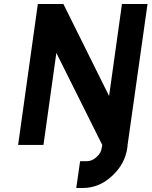

<svg xmlns="http://www.w3.org/2000/svg" viewBox="-20 -720 753 954"><path d="M168 -700 70 0H196L260 -457L488 0H614L713 -700H586L522 -243L295 -700ZM488 0 486 12Q483 40 460 60Q438 81 411 81H378L359 214H392Q472 214 536 155Q602 95 613 12L614 0Z"/></svg>

Font: Unageo
Style: Bold-Italic
Weight: 700
Designer: Richard Sepsi
Foundry: Richard Sepsi
Version: Version 2.000